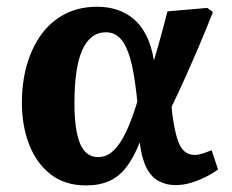

<svg xmlns="http://www.w3.org/2000/svg" viewBox="-20 -548 705 583"><path d="M241 15Q178 15 134.7 -18Q91.5 -51 69 -108Q46.5 -165 46.5 -236.5Q46.5 -297 61.2 -349.5Q76 -402 104.7 -442.3Q133.5 -482.5 176.5 -505Q219.5 -527.5 275.5 -527.5Q306.5 -527.5 334.3 -518.8Q362 -510 384.8 -491.3Q407.5 -472.5 423.5 -441.8Q439.5 -411 447 -366.5H448Q454.5 -387.5 461 -410.8Q467.5 -434 474.5 -460Q481.5 -486 488.5 -513.5L609.5 -524L626.5 -511.5Q607 -461.5 585.5 -411Q564 -360.5 542.8 -313.3Q521.5 -266 501 -223.5L503.5 -199Q510 -152.5 518.5 -126Q527 -99.5 540 -88.5Q553 -77.5 571.5 -77.5Q582 -77.5 595.3 -81.8Q608.5 -86 622.5 -92L642 -33.5Q626 -21.5 604.8 -10.8Q583.5 0 560.3 7Q537 14 513 14Q485 14 462.3 2Q439.5 -10 425 -38Q410.5 -66 404.5 -114H403.5Q386.5 -70.5 364.5 -41.5Q342.5 -12.5 312.5 1.3Q282.5 15 241 15ZM278 -71Q304 -71 324.8 -90.8Q345.5 -110.5 363.3 -148.3Q381 -186 397 -239.5L394 -266.5Q386.5 -332.5 374.8 -372.5Q363 -412.5 345.3 -431.2Q327.5 -450 301.5 -450Q277.5 -450 259.5 -436.2Q241.5 -422.5 229.5 -395.2Q217.5 -368 211.8 -328Q206 -288 206 -235Q206 -180.5 213.5 -144Q221 -107.5 237 -89.3Q253 -71 278 -71Z"/></svg>

Font: Literata
Style: Italic
Weight: 400
Italic angle: -2°
Designer: Latin by Veronika Burian and Jose Scaglione. Greek by Irene Vlachou. Cyrillic by Vera Evstafieva
Foundry: TypeTogether
Version: Version 3.103;gftools[0.9.29]